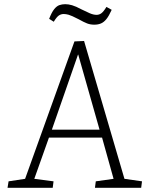

<svg xmlns="http://www.w3.org/2000/svg" viewBox="-20 -898 707 918"><path d="M382 -702 575 -43 659 -31 655 0H434L438 -31L523 -43L468 -240H214L144 -43L236 -31L232 0H16L21 -31L100 -43L336 -700ZM228 -278H456L354 -637H353ZM431 -780Q412 -780 396.5 -786Q381 -792 356 -806Q321 -824 308 -827.5Q295 -831 285 -831Q272 -831 261.5 -824Q251 -817 237 -794L215 -808Q227 -839 239 -854Q251 -869 264 -873.5Q277 -878 292 -878Q307 -878 324.5 -873Q342 -868 370 -853Q392 -842 409.5 -834.5Q427 -827 442 -827Q454 -827 464.5 -834.5Q475 -842 489 -865L514 -851Q501 -822 489 -807Q477 -792 463 -786Q449 -780 431 -780Z"/></svg>

Font: Literata ExtraLight
Style: Italic
Weight: 250
Italic angle: -2°
Designer: Latin by Veronika Burian and Jose Scaglione. Greek by Irene Vlachou. Cyrillic by Vera Evstafieva
Foundry: TypeTogether
Version: Version 3.002